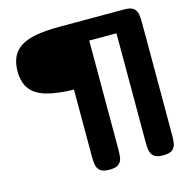

<svg xmlns="http://www.w3.org/2000/svg" viewBox="-116 -688 988 1022"><g transform="rotate(-15 378.5 -177.0)"><path d="M363 225Q327 225 311.5 211.5Q296 198 293 177Q290 156 290 134V-236Q196 -238 137.5 -255.5Q79 -273 52 -310.5Q25 -348 25 -407Q25 -453 40.5 -486Q56 -519 88.5 -539.5Q121 -560 173.5 -569.5Q226 -579 299 -579H660Q696 -579 711 -565.5Q726 -552 729 -531.5Q732 -511 732 -489V136Q732 157 729 177.5Q726 198 711 211.5Q696 225 659 225Q623 225 607.5 211.5Q592 198 589 177Q586 156 586 134V-467H436V136Q436 157 433 177.5Q430 198 415 211.5Q400 225 363 225Z"/></g></svg>

Font: Fredoka Expanded
Style: Bold
Weight: 700
Width: 7
Designer: Ben Nathan
Foundry: Milena B. Brandão, Ben Nathan
Version: Version 2.001